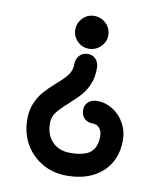

<svg xmlns="http://www.w3.org/2000/svg" viewBox="-81 -651 710 842"><g transform="rotate(10 274.5 -230.5)"><path d="M199 -512Q199 -542 220 -564Q241 -586 271 -586Q302 -586 324 -564.5Q346 -543 346 -512Q346 -483 324 -461.5Q302 -440 271 -440Q242 -440 220.5 -461.5Q199 -483 199 -512ZM60 -89Q60 -130 73.5 -161.5Q87 -193 106 -214.5Q125 -236 156 -264Q189 -292 205 -313Q221 -334 221 -361Q221 -386 235.5 -401.5Q250 -417 273 -417Q295 -417 308.5 -401.5Q322 -386 322 -361Q322 -320 308.5 -289Q295 -258 276 -237Q257 -216 227 -189Q193 -159 177 -138Q161 -117 161 -89Q161 -37 191 -6.5Q221 24 271 24Q333 24 360.5 1.5Q388 -21 388 -71Q388 -92 376.5 -106Q365 -120 348 -120Q323 -120 308.5 -134Q294 -148 294 -173Q294 -194 309.5 -207.5Q325 -221 348 -221Q386 -221 418.5 -200.5Q451 -180 470 -145.5Q489 -111 489 -71Q489 19 430.5 72Q372 125 273 125Q212 125 163.5 97Q115 69 87.5 20.5Q60 -28 60 -89Z"/></g></svg>

Font: Mali
Style: Bold
Weight: 700
Designer: Kitiyaporn Chalermlarp | Katatrad Aksorn Co.,Ltd.
Foundry: Cadson Demak Co.,Ltd.
Version: Version 1.000; ttfautohint (v1.6)